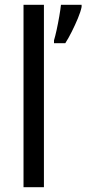

<svg xmlns="http://www.w3.org/2000/svg" viewBox="-20 -780 360 800"><path d="M320 -751Q316 -731 304.5 -703.5Q293 -676 279 -648Q265 -620 252 -600H205V-612Q210 -628 216 -655.5Q222 -683 227 -712Q232 -741 234 -760H320ZM163 0H78V-760H163Z"/></svg>

Font: Noto Sans SemiCondensed
Style: Regular
Weight: 400
Width: 4
Designer: Monotype Design Team
Foundry: Monotype Imaging Inc.
Version: Version 2.013; ttfautohint (v1.8.4.7-5d5b)